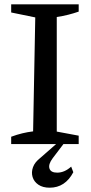

<svg xmlns="http://www.w3.org/2000/svg" viewBox="-20 -670 421 893"><path d="M32 0V-34Q59 -44 84 -50Q109 -56 134 -59L144 -589L32 -612V-650H346V-616Q323 -608 297.5 -601.5Q272 -595 244 -591V-58L346 -39V0ZM211 203Q179 203 158.5 189Q138 175 131.5 153Q125 131 133.5 107.5Q142 84 168 64L265 -21H291L225 66Q204 94 210 113.5Q216 133 246 133Q280 133 311 105L321 131Q283 203 211 203Z"/></svg>

Font: Piazzolla Medium
Style: Regular
Weight: 500
Designer: Juan Pablo del Peral
Foundry: Huerta Tipografica
Version: Version 1.330